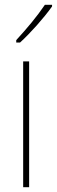

<svg xmlns="http://www.w3.org/2000/svg" viewBox="-20 -784 238 804"><path d="M198 -757V-764H168C135 -715 93 -665 48 -616V-606H64C107 -645 164 -709 198 -757ZM102 0V-527H77V0Z"/></svg>

Font: Noto Sans Ethiopic Condensed Thin
Style: Regular
Weight: 100
Width: 3
Designer: Monotype Design Team
Foundry: Monotype Imaging Inc.
Version: Version 2.102